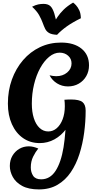

<svg xmlns="http://www.w3.org/2000/svg" viewBox="-20 -1135 765 1484"><path d="M547 -263Q531 -193 492.5 -140Q454 -87 401 -58Q348 -29 287 -29Q214 -29 158.5 -67.5Q103 -106 72 -175Q41 -244 41 -334Q41 -435 72 -520.5Q103 -606 158.5 -670.5Q214 -735 289 -770.5Q364 -806 452 -806Q552 -806 610 -759Q668 -712 668 -630Q668 -584 647 -547Q626 -510 589 -488.5Q552 -467 505 -467Q459 -467 421 -490.5Q383 -514 363 -553Q376 -550 389.5 -548Q403 -546 414 -546Q465 -546 499 -574.5Q533 -603 533 -645Q533 -681 506.5 -704.5Q480 -728 441 -728Q399 -728 360 -696Q321 -664 290.5 -608.5Q260 -553 243 -482Q226 -411 226 -334Q226 -270 241.5 -221.5Q257 -173 286 -146Q315 -119 353 -119Q390 -119 419 -144.5Q448 -170 464.5 -214Q481 -258 481 -314Q481 -342 478 -364ZM298 251Q367 251 409.5 185.5Q452 120 471 4Q490 -112 490 -263Q490 -289 486.5 -314.5Q483 -340 478 -364Q488 -365 503.5 -365.5Q519 -366 529 -366Q593 -366 617.5 -346Q642 -326 642 -280Q642 -196 630.5 -109.5Q619 -23 594 55.5Q569 134 527.5 195.5Q486 257 425 293Q364 329 281 329Q201 329 151.5 302Q102 275 79 233Q56 191 56 148Q56 103 76 69Q96 35 129 15.5Q162 -4 203 -4Q221 -4 239 0.5Q257 5 276 13Q255 38 236.5 75Q218 112 218 159Q218 196 236 223.5Q254 251 298 251ZM545 -1115Q554 -1109 567.5 -1094.5Q581 -1080 592.5 -1056Q604 -1032 605 -994Q540 -962 496.5 -931Q453 -900 421 -866Q380 -868 359.5 -880Q339 -892 329 -912.5Q319 -933 309.5 -959.5Q300 -986 282.5 -1017.5Q265 -1049 228 -1083Q256 -1097 276 -1101Q296 -1105 316 -1105Q350 -1105 368.5 -1088.5Q387 -1072 400 -1030Q413 -988 427 -912L386 -943Q405 -975 424.5 -1004Q444 -1033 472.5 -1061Q501 -1089 545 -1115Z"/></svg>

Font: Merienda ExtraBold
Style: Regular
Weight: 800
Designer: Eduardo Rodriguez Tunni
Foundry: Eduardo Rodriguez Tunni
Version: Version 2.001